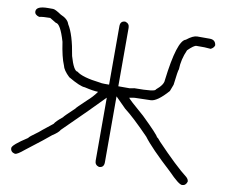

<svg xmlns="http://www.w3.org/2000/svg" viewBox="-76 -789 1032 879"><g transform="rotate(10 439.5 -349.5)"><path d="M102.1 -694.8Q112.3 -694.8 141.1 -675.3Q175.3 -661.1 182.1 -638.2Q209.5 -595.2 225.1 -497.6Q244.1 -431.2 262.2 -431.2Q288.1 -409.7 371.6 -399.9Q378.9 -397.9 393.1 -397.9H414.6V-669.4Q414.6 -694.8 438 -694.8Q457.5 -689.5 457.5 -669.4V-397.9H510.3Q512.7 -397.9 531.7 -401.9Q629.4 -401.9 629.4 -413.6Q662.6 -440.9 662.6 -462.4Q685.5 -650.9 725.1 -661.6Q754.4 -685.1 773.9 -685.1H832.5Q858.4 -685.1 861.8 -659.7Q858.9 -647.5 844.2 -640.1Q824.7 -642.1 814.9 -642.1H777.8Q766.1 -642.1 738.8 -614.7Q718.3 -568.8 717.3 -522.9Q713.4 -516.1 705.6 -448.7L693.8 -417.5Q644 -360.8 613.8 -360.8Q560.1 -358.9 539.6 -358.9Q537.6 -358.9 516.1 -355Q516.1 -350.1 592.3 -284.7Q670.4 -209 672.4 -198.7Q676.3 -198.7 689.9 -181.2Q782.2 -84.5 836.4 -42.5Q846.2 -33.2 846.2 -22.9Q840.3 -3.4 822.8 -3.4Q807.6 -3.4 758.3 -54.2Q657.7 -146.5 623.5 -192.9Q548.8 -270 506.3 -302.2L457.5 -351.1V-44.4Q457.5 -19 434.1 -19Q414.6 -24.4 414.6 -44.4V-337.4Q359.4 -279.8 232.9 -155.8Q225.6 -142.1 197.8 -124.5Q178.7 -107.4 86.4 -36.6Q56.2 -11.2 45.4 -11.2Q23.9 -15.6 23.9 -34.7Q23.9 -49.3 92.3 -93.3Q92.3 -97.7 135.3 -128.4Q135.3 -129.4 195.8 -177.2Q202.6 -189.9 232.9 -214.4Q233.4 -217.8 281.7 -263.2Q281.7 -266.1 328.6 -310.1Q352.1 -330.6 369.6 -355V-356.9Q348.6 -356.9 307.1 -366.7Q285.6 -366.7 229 -399.9Q200.2 -427.2 195.8 -448.7Q180.7 -483.9 170.4 -554.2Q147 -634.3 125.5 -634.3L96.2 -651.9Q63.5 -651.9 45.4 -647.9Q23.9 -653.8 23.9 -669.4Q23.9 -694.8 78.6 -694.8Z"/></g></svg>

Font: CEF Fonts CJK
Style: Regular
Weight: 400
Designer: PartyBoss (派对大魔王)
Version: Release 2.25